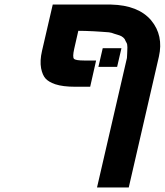

<svg xmlns="http://www.w3.org/2000/svg" viewBox="-20 -621 722 841"><path d="M305 -407Q297 -371 304 -363.5Q311 -356 348 -356H401L375 -241H310Q255 -241 222 -252Q193 -262 179.5 -277Q166 -292 160 -322Q154 -355 164 -398L211 -601H467Q586 -598 642 -532Q697 -466 676 -373L544 200H405L536 -367Q537 -379 537 -385Q537 -391 537.5 -398Q538 -405 538 -414Q538 -428 534 -434Q533 -435 530.5 -440.5Q528 -446 526 -450Q523 -454 519.5 -457Q516 -460 511.5 -462.5Q507 -465 503.5 -466Q500 -467 492.5 -469.5Q485 -472 481 -473Q469 -478 457 -479.5Q445 -481 422.5 -482Q400 -483 391 -484Q351 -486 323 -486ZM430 -410H512L493 -328H411Z"/></svg>

Font: Miedinger
Style: Bold-Italic
Weight: 700
Italic angle: -13°
Version: Version 001.000